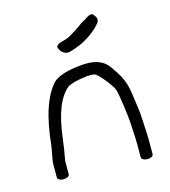

<svg xmlns="http://www.w3.org/2000/svg" viewBox="-104 -766 759 858"><g transform="rotate(-15 275.0 -337.0)"><path d="M236.5 -597.6 235.1 -598C220.5 -592.9 207.2 -583.1 215.5 -571.6C224.2 -551.2 244.6 -537.8 267.7 -546.8L268.1 -546.9L286.4 -552.9C333.7 -567.4 381.9 -603.2 396 -618.9L411.1 -635C423.2 -648.1 418.7 -664.8 408.9 -673.2C399.5 -695.9 367.2 -668.4 367.2 -668.4L345.8 -656.8C332.6 -646.4 321.2 -638.5 310.1 -632C286.7 -617.8 278 -609.9 256 -602.9ZM115 -17V-72C115 -77.4 116.3 -88.2 119.2 -103C122.4 -117.4 126.2 -142.6 130.7 -179.6C144 -287.2 170.1 -359.4 216.4 -397.2C229.2 -405.8 258.8 -414.5 307.3 -420.3C322.5 -421.3 333.2 -420.7 341.7 -419.1C361.1 -411.9 412 -346 418.5 -325.4C425.6 -301.5 440.2 -195.9 441.4 -163.8C442.6 -130.6 445.4 -99.6 445.4 -70.5V-7C445.4 1.2 457.9 8 472.9 8C487.9 8 500.4 1.2 500.4 -7V-71C500.4 -101.7 497.5 -134.1 496.4 -165.9C494.8 -212.1 489.4 -233 483.8 -278C474.7 -349.1 462.1 -372.9 419.8 -433C399.2 -460 363.9 -483.3 283.3 -472.9C231.6 -467.7 188.8 -455.4 165.3 -435C115.7 -383.1 86 -291.3 73.1 -161.4C69.2 -131.1 60 -103.1 60 -72V-17C60 -8.8 72.5 -2 87.5 -2C102.5 -2 115 -8.8 115 -17Z"/></g></svg>

Font: MewTooHand
Style: BdWide
Weight: 400
Designer: Mew Too, Robert Jablonski
Version: Version 0.77